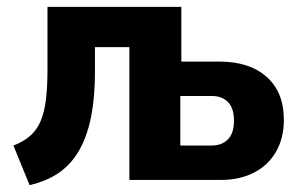

<svg xmlns="http://www.w3.org/2000/svg" viewBox="-20 -523 891 558"><path d="M66 15 19 -100Q48 -111 67.5 -128Q87 -145 98 -171Q109 -197 113.5 -233.5Q118 -270 118 -320V-503H507V-344H618Q705 -344 755 -299.5Q805 -255 805 -175Q805 -122 782.5 -82.5Q760 -43 718.5 -21.5Q677 0 621 0H356V-386H256V-315Q256 -241 245 -185Q234 -129 211.5 -88.5Q189 -48 153.5 -22.5Q118 3 66 15ZM504 -100H595Q625 -100 642.5 -118Q660 -136 660 -172Q660 -209 642.5 -226.5Q625 -244 596 -244H504Z"/></svg>

Font: Nunito Sans 7pt Condensed ExtraBold
Style: Regular
Weight: 800
Width: 3
Designer: Vernon Adams
Foundry: Vernon Adams
Version: Version 3.101;gftools[0.9.27]